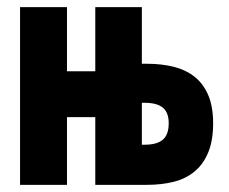

<svg xmlns="http://www.w3.org/2000/svg" viewBox="-20 -516 640 536"><path d="M36 0V-496H167V-317H246V-496H376V-338H391Q431 -338 465 -329.5Q499 -321 523.5 -301.5Q548 -282 561.5 -250Q575 -218 575 -172Q575 -124 561.5 -91Q548 -58 523.5 -37.5Q499 -17 465 -8.5Q431 0 391 0H246V-189H167V0ZM376 -112H384Q418 -112 434.5 -126Q451 -140 451 -172Q451 -202 434.5 -215.5Q418 -229 384 -229H376Z"/></svg>

Font: Source Code Pro
Style: Bold
Weight: 700
Monospace: yes
Designer: Paul D. Hunt, Teo Tuominen
Foundry: Adobe Systems Incorporated
Version: Version 2.030;PS 1.000;hotconv 16.6.51;makeotf.lib2.5.65220